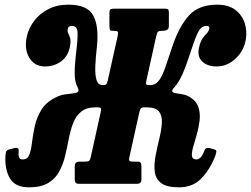

<svg xmlns="http://www.w3.org/2000/svg" viewBox="-20 -787 1075 822"><path d="M902.5 -122Q880.5 -63.5 843.2 -24.2Q806 15 746.5 15Q693 15 669.5 -3.5Q646 -22 642.5 -52.5Q639 -83 646 -119.8Q653 -156.5 662 -193Q671 -229.5 673 -260Q675 -290.5 661 -309Q647 -327.5 607 -327.5H599Q588 -327.5 584 -324Q580 -320.5 577 -308.5L534 -114.5Q531 -101 534.5 -98Q538 -95 551.5 -95H569Q579.5 -95 582.5 -90Q585.5 -85 585.5 -75V-18Q585.5 0 565.5 0H317Q300 0 300 -18V-75Q300 -95 320 -95H342.5Q356 -95 360.8 -98Q365.5 -101 368.5 -114.5L411.5 -308.5Q414 -320.5 411.2 -324Q408.5 -327.5 398 -327.5H390Q350 -327.5 327.5 -309Q305 -290.5 293.2 -260Q281.5 -229.5 274.5 -192.8Q267.5 -156 258.8 -119.5Q250 -83 233.5 -52.5Q217 -22 186.2 -3.5Q155.5 15 104 15Q44.5 15 22 -24.2Q-0.5 -63.5 3.5 -122Q4 -129 6 -136.8Q8 -144.5 20.5 -147.5L43.5 -153.5Q60.5 -156 60 -144.5Q58 -122.5 61.5 -113.5Q65 -104.5 77 -104.5Q98 -104.5 105.8 -125Q113.5 -145.5 117.2 -178Q121 -210.5 129 -247.2Q137 -284 157.2 -317Q177.5 -350 219.5 -370.5Q238.5 -380 257.8 -382.8Q277 -385.5 291.8 -387Q306.5 -388.5 313 -393.2Q319.5 -398 313 -411.5Q300.5 -433.5 299.8 -469.2Q299 -505 307.5 -576Q313.5 -626 311.8 -651Q310 -676 287.5 -676Q272.5 -676 270.5 -665Q267.5 -652.5 272.2 -644Q277 -635.5 280.5 -622.5Q284 -609.5 278.5 -583Q270 -545 241 -523.8Q212 -502.5 172.5 -502.5Q127.5 -502.5 105.2 -540.2Q83 -578 95 -631Q102.5 -666 125.8 -697Q149 -728 186.2 -747.5Q223.5 -767 272.5 -767Q355 -767 379.5 -720.2Q404 -673.5 395 -588.5Q389.5 -540.5 388 -503Q386.5 -465.5 393.5 -444Q400.5 -422.5 420 -422.5H422.5Q431 -422.5 434.5 -425.8Q438 -429 441 -441L483.5 -631.5Q487 -648 484 -651.5Q481 -655 464.5 -655H461.5Q453.5 -655 451 -659Q448.5 -663 448.5 -676V-733Q448.5 -744.5 453.8 -747.2Q459 -750 470.5 -750H684Q695.5 -750 699.2 -747.2Q703 -744.5 703 -733V-676Q703 -663 695 -659Q687 -655 677.5 -655H674Q661 -655 656.8 -651.5Q652.5 -648 648.5 -631L606.5 -441Q604 -429 606.2 -425.8Q608.5 -422.5 617 -422.5H622Q646.5 -422.5 661.8 -444Q677 -465.5 689.2 -503Q701.5 -540.5 718 -588.5Q746.5 -673.5 788.5 -720.2Q830.5 -767 909.5 -767Q958.5 -767 987.8 -744.5Q1017 -722 1027.8 -687.8Q1038.5 -653.5 1032.5 -618.5Q1024.5 -569.5 988.5 -536Q952.5 -502.5 907.5 -502.5Q868 -502.5 845.8 -523.8Q823.5 -545 832 -583Q838 -609.5 847.2 -622.5Q856.5 -635.5 865 -644Q873.5 -652.5 876 -665Q878.5 -676 864.5 -676Q842 -676 829 -651Q816 -626 800 -576Q777 -505 761.2 -469.5Q745.5 -434 727 -414Q714.5 -400 717.8 -394.8Q721 -389.5 733.5 -387.8Q746 -386 762.8 -383Q779.5 -380 794.5 -370.5Q821.5 -353.5 829.8 -327.2Q838 -301 834.5 -271Q831 -241 822.5 -211.5Q814 -182 807 -157.8Q800 -133.5 801.8 -119Q803.5 -104.5 821 -104.5Q842 -104.5 856 -144.5Q860.5 -156 876.5 -153.5L897 -147.5Q908 -144.5 906.2 -136.8Q904.5 -129 902.5 -122Z"/></svg>

Font: Besley* Condensed
Style: Bold Italic
Weight: 700
Width: 3
Italic angle: -13°
Designer: Owen Earl
Foundry: indestructible type*
Version: Version 3.000; ttfautohint (v1.8.3)